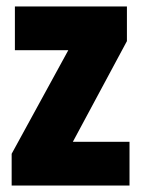

<svg xmlns="http://www.w3.org/2000/svg" viewBox="-20 -573 437 593"><path d="M380 0V-135H205L372 -446V-553H26V-418H191L16 -98V0Z"/></svg>

Font: Noto Sans Lao Looped ExtraCondensed Black
Style: Regular
Weight: 900
Width: 2
Designer: Mark Frömberg, Ben Mitchell
Foundry: The Fontpad Ltd
Version: Version 1.002